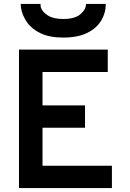

<svg xmlns="http://www.w3.org/2000/svg" viewBox="-20 -951 656 971"><path d="M76 0V-700H525V-587H195V-418H410V-305H195V-113H546V0ZM300 -761Q231.5 -761 186.8 -782Q142 -803 117.5 -837.2Q93 -871.5 86 -912Q85.5 -916.5 85.2 -921.5Q85 -926.5 85 -931H185Q185 -926.5 185.2 -921.5Q185.5 -916.5 187 -912Q194.5 -890.5 222.2 -872.8Q250 -855 300 -855Q358.5 -855 386.8 -879.2Q415 -903.5 415 -931H515Q515 -885.5 491.8 -846.8Q468.5 -808 420.8 -784.5Q373 -761 300 -761Z"/></svg>

Font: Overpass Mono Light
Style: Regular
Weight: 300
Monospace: yes
Designer: Delve Withrington, Dave Bailey
Foundry: Delve Fonts LLC
Version: Version 4.000